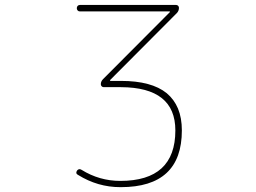

<svg xmlns="http://www.w3.org/2000/svg" viewBox="-20 -773 1040 780"><path d="M468.8 -12.7Q377 -12.7 296.9 -62.5Q290 -66.4 290 -71.3Q290 -75.2 293 -80.1Q300.8 -89.8 311.5 -83Q383.8 -38.1 468.8 -38.1Q692.4 -38.1 692.4 -243.2Q692.4 -418 471.7 -418.9H401.4Q396.5 -418.9 393.1 -422.4Q389.6 -425.8 389.6 -430.7Q389.6 -442.4 398.4 -451.2L669.9 -723.6Q670.9 -724.6 670.4 -725.6Q669.9 -726.6 668.9 -726.6H304.7Q298.8 -726.6 295.4 -730.5Q292 -734.4 292 -739.7Q292 -745.1 295.4 -749Q298.8 -752.9 304.7 -752.9H695.3Q700.2 -752.9 703.6 -749.5Q707 -746.1 707 -741.2Q707 -729.5 699.2 -720.7L427.7 -448.2Q426.8 -447.3 427.2 -445.8Q427.7 -444.3 428.7 -444.3H471.7Q595.7 -444.3 657.2 -394.5Q687.5 -369.1 703.1 -332Q718.8 -293.9 718.8 -243.2Q718.8 -127.9 656.7 -70.3Q594.7 -12.7 470.7 -12.7Z"/></svg>

Font: Rounded-X Mgen+ 1mn thin
Style: Regular
Weight: 100
Designer: [Source Han Sans]
Ryoko NISHIZUKA  (kana & ideographs); Paul D. Hunt (Latin, Greek & Cyrillic); Wenlong ZHANG  (bopomofo
Version: Version 1.059.20150602